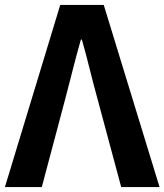

<svg xmlns="http://www.w3.org/2000/svg" viewBox="-25 -761 669 781"><path d="M-5 0H145L241 -361C263 -443 280 -517 304 -600H308C332 -517 348 -443 371 -361L468 0H624L397 -741H220Z"/></svg>

Font: Noto Sans Mono CJK SC
Style: Bold
Weight: 700
Designer: Ryoko NISHIZUKA 西塚涼子 (kana, bopomofo & ideographs); Paul D. Hunt (Latin, Greek & Cyrillic); Sandoll Communications 산돌커뮤니
Foundry: Adobe
Version: Version 2.004;hotconv 1.0.118;makeotfexe 2.5.65603